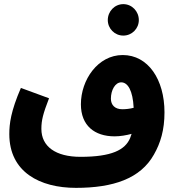

<svg xmlns="http://www.w3.org/2000/svg" viewBox="-20 -720 857 928"><path d="M576 -548C618 -548 651 -582 651 -623C651 -665 618 -700 576 -700C534 -700 501 -665 501 -623C501 -582 534 -548 576 -548ZM347 188C528 188 659 143 724 27C756 -29 775 -92 775 -177C775 -336 696 -454 573 -454C453 -454 371 -334 371 -216C371 -113 437 -61 534 -61C561 -61 590 -66 616 -73C614 -67 611 -60 609 -53C585 5 519 38 369 38C249 38 180 -12 180 -97C180 -139 188 -170 217 -245L81 -295C32 -182 25 -121 25 -72C25 112 173 188 347 188ZM516 -243C516 -285 537 -322 566 -322C598 -322 622 -282 626 -199C607 -194 588 -192 571 -192C536 -192 516 -212 516 -243Z"/></svg>

Font: Noto Sans Arabic UI SmCn XBd
Style: Regular
Weight: 800
Width: 4
Designer: Monotype Design Team, Nadine Chahine and Nizar Qandah
Foundry: Monotype Imaging Inc.
Version: Version 2.010